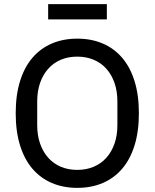

<svg xmlns="http://www.w3.org/2000/svg" viewBox="-20 -897 748 929"><path d="M354 12Q286 12 231 -11.5Q176 -35 137 -80.5Q98 -126 77 -193.5Q56 -261 56 -349Q56 -437 77 -504.5Q98 -572 137 -617.5Q176 -663 231 -686.5Q286 -710 354 -710Q422 -710 477 -686.5Q532 -663 571 -617.5Q610 -572 631 -504.5Q652 -437 652 -349Q652 -261 631 -193.5Q610 -126 571 -80.5Q532 -35 477 -11.5Q422 12 354 12ZM354 -75Q397 -75 433 -90Q469 -105 494.5 -133.5Q520 -162 534 -202Q548 -242 548 -292V-406Q548 -456 534 -496Q520 -536 494.5 -564.5Q469 -593 433 -608Q397 -623 354 -623Q310 -623 274.5 -608Q239 -593 213.5 -564.5Q188 -536 174 -496Q160 -456 160 -406V-292Q160 -242 174 -202Q188 -162 213.5 -133.5Q239 -105 274.5 -90Q310 -75 354 -75ZM213 -877H497V-803H213Z"/></svg>

Font: IBM Plex Sans Text
Style: Regular
Weight: 450
Designer: Mike Abbink, Paul van der Laan, Pieter van Rosmalen
Foundry: Bold Monday
Version: Version 3.005